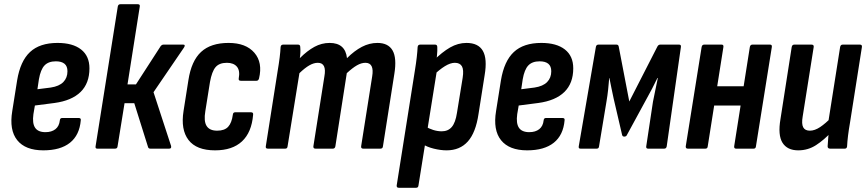

<svg xmlns="http://www.w3.org/2000/svg" viewBox="-20 -703 4097 908"><path d="M185 8Q100 8 61.5 -40Q23 -88 38 -178L61 -323Q76 -414 122 -457Q168 -500 252 -500Q324 -500 363.5 -469Q403 -438 403 -380Q403 -309 361 -268Q319 -227 238 -216L145 -204L138 -163Q132 -120 146 -99Q160 -78 195 -78Q224 -78 242 -92Q260 -106 263 -134Q264 -145 274 -145H352Q364 -145 362 -134Q356 -64 311 -28Q266 8 185 8ZM157 -281 220 -289Q260 -295 279.5 -315Q299 -335 299 -366Q299 -390 285 -401.5Q271 -413 244 -413Q209 -413 190.5 -393.5Q172 -374 164 -328Z M847 -492Q853 -492 853.5 -488Q854 -484 850 -478L706 -267L789 -13Q792 0 780 0H691Q682 0 680 -8L615 -215H569L536 -11Q535 0 524 0H440Q430 0 432 -11L537 -672Q539 -683 549 -683H632Q643 -683 641 -672L583 -304H623L740 -485Q746 -492 753 -492Z M997 8Q909 8 871.5 -41Q834 -90 848 -178L871 -324Q885 -415 931 -457.5Q977 -500 1061 -500Q1143 -500 1183 -453.5Q1223 -407 1205 -332Q1202 -321 1193 -321H1119Q1107 -321 1109 -332Q1116 -369 1100.5 -387.5Q1085 -406 1053 -406Q1017 -406 999.5 -385.5Q982 -365 973 -315L951 -177Q943 -130 957 -107.5Q971 -85 1007 -85Q1042 -85 1059 -103.5Q1076 -122 1081 -160Q1082 -172 1092 -172H1167Q1179 -172 1177 -160Q1170 -77 1124.5 -34.5Q1079 8 997 8Z M1247 0Q1235 0 1237 -11L1293 -367Q1299 -402 1302.5 -430.5Q1306 -459 1307 -480Q1308 -492 1319 -492H1390Q1400 -492 1400 -480Q1401 -468 1400.5 -455Q1400 -442 1398 -428Q1433 -463 1467 -481.5Q1501 -500 1539 -500Q1613 -500 1621 -428Q1656 -463 1691.5 -481.5Q1727 -500 1765 -500Q1816 -500 1836.5 -464.5Q1857 -429 1845 -354L1791 -11Q1790 0 1779 0H1698Q1686 0 1688 -12L1740 -341Q1751 -406 1708 -406Q1689 -406 1668 -394Q1647 -382 1620 -357L1566 -11Q1564 0 1554 0H1472Q1461 0 1462 -11L1514 -341Q1526 -406 1483 -406Q1464 -406 1443 -394Q1422 -382 1396 -357L1340 -11Q1339 0 1329 0Z M2092 8Q2064 8 2031.5 0Q1999 -8 1978 -22L1990 -106Q2008 -95 2028.5 -88.5Q2049 -82 2069 -82Q2099 -82 2116.5 -102.5Q2134 -123 2141 -169L2168 -335Q2174 -373 2164.5 -389.5Q2155 -406 2131 -406Q2110 -406 2084 -390Q2058 -374 2028 -345L2029 -415Q2071 -457 2108.5 -478.5Q2146 -500 2186 -500Q2242 -500 2263.5 -462.5Q2285 -425 2272 -348L2243 -164Q2230 -76 2192.5 -34Q2155 8 2092 8ZM1866 185Q1855 185 1856 174L1942 -369Q1948 -406 1951 -433Q1954 -460 1955 -480Q1956 -492 1967 -492H2038Q2048 -492 2048 -480Q2049 -464 2046.5 -440.5Q2044 -417 2042 -400L2046 -369L1959 174Q1958 185 1948 185Z M2473 8Q2388 8 2349.5 -40Q2311 -88 2326 -178L2349 -323Q2364 -414 2410 -457Q2456 -500 2540 -500Q2612 -500 2651.5 -469Q2691 -438 2691 -380Q2691 -309 2649 -268Q2607 -227 2526 -216L2433 -204L2426 -163Q2420 -120 2434 -99Q2448 -78 2483 -78Q2512 -78 2530 -92Q2548 -106 2551 -134Q2552 -145 2562 -145H2640Q2652 -145 2650 -134Q2644 -64 2599 -28Q2554 8 2473 8ZM2445 -281 2508 -289Q2548 -295 2567.5 -315Q2587 -335 2587 -366Q2587 -390 2573 -401.5Q2559 -413 2532 -413Q2497 -413 2478.5 -393.5Q2460 -374 2452 -328Z M2725 0Q2715 0 2717 -11L2798 -481Q2800 -492 2810 -492H2896Q2904 -492 2906 -483L2956 -223L3089 -483Q3094 -492 3102 -492H3192Q3202 -492 3200 -480L3133 -11Q3131 0 3121 0H3045Q3035 0 3036 -10L3068 -222Q3073 -250 3079.5 -278.5Q3086 -307 3091 -334H3089Q3077 -309 3064 -284Q3051 -259 3038 -236L2945 -65Q2942 -57 2932 -57Q2924 -57 2922 -65L2882 -237Q2877 -259 2872 -284.5Q2867 -310 2862 -334H2861Q2859 -308 2856 -279.5Q2853 -251 2848 -222L2813 -11Q2812 0 2802 0Z M3461 0Q3451 0 3452 -11L3526 -480Q3528 -492 3538 -492H3622Q3632 -492 3630 -480L3555 -11Q3554 0 3544 0ZM3233 0Q3222 0 3223 -11L3298 -480Q3300 -492 3310 -492H3393Q3403 -492 3401 -480L3327 -11Q3326 0 3316 0ZM3344 -204 3359 -295H3515L3501 -204Z M3755 8Q3703 8 3680.5 -28Q3658 -64 3671 -140L3724 -480Q3726 -492 3736 -492H3818Q3830 -492 3828 -480L3776 -152Q3770 -117 3778.5 -101Q3787 -85 3810 -85Q3833 -85 3858.5 -102Q3884 -119 3913 -149V-80Q3877 -41 3839 -16.5Q3801 8 3755 8ZM3906 0Q3894 0 3894 -11Q3895 -29 3897 -53Q3899 -77 3901 -95L3897 -125L3953 -480Q3955 -492 3965 -492H4047Q4058 -492 4056 -480L4000 -124Q3994 -90 3990.5 -61.5Q3987 -33 3986 -11Q3985 0 3975 0Z"/></svg>

Font: Sofia Sans Condensed
Style: Bold Italic
Weight: 700
Italic angle: -9°
Version: Version 4.100